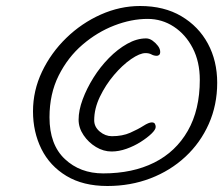

<svg xmlns="http://www.w3.org/2000/svg" viewBox="-20 -680 748 640"><path d="M338 -60Q257 -60 201.5 -93.5Q146 -127 118 -183.5Q90 -240 90 -309Q90 -378 120 -441Q150 -504 201 -553.5Q252 -603 316 -631.5Q380 -660 447 -660Q527 -660 584.5 -626Q642 -592 673 -534.5Q704 -477 704 -404Q704 -330 676 -267Q648 -204 598 -157.5Q548 -111 481.5 -85.5Q415 -60 338 -60ZM646 -414Q646 -474 622.5 -519.5Q599 -565 559.5 -591Q520 -617 472 -617Q418 -617 361 -595Q304 -573 255 -531Q206 -489 175.5 -428Q145 -367 145 -289Q145 -198 196 -150Q247 -102 324 -102Q422 -102 494 -138Q566 -174 606 -244Q646 -314 646 -414ZM467 -552Q436 -552 404 -534Q372 -516 343 -486.5Q314 -457 291.5 -421Q269 -385 255.5 -348.5Q242 -312 242 -281Q242 -254 258.5 -229.5Q275 -205 300 -190Q325 -175 352 -175Q376 -175 401.5 -184Q427 -193 449 -207Q471 -221 485 -234.5Q499 -248 499 -257Q499 -262 496.5 -267Q494 -272 486 -272Q476 -272 458 -260.5Q440 -249 414 -237.5Q388 -226 353 -226Q331 -226 312.5 -241.5Q294 -257 294 -279Q294 -318 313 -357.5Q332 -397 360 -430Q388 -463 417 -483Q446 -503 465 -503Q477 -503 485 -498.5Q493 -494 503 -494Q507 -494 510.5 -497Q514 -500 514 -507Q514 -517 506.5 -527Q499 -537 488.5 -544.5Q478 -552 467 -552Z"/></svg>

Font: Kalam Variable Light
Style: Regular
Weight: 300
Designer: Lipi Raval, Jonny Pinhorn
Foundry: Indian Type Foundry
Version: Version 3.000